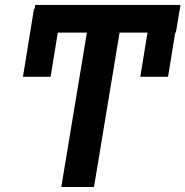

<svg xmlns="http://www.w3.org/2000/svg" viewBox="-20 -747 741 767"><path d="M701 -727.3 682.5 -616.8H680L651.3 -440.3H540.5L569.2 -616.8H457.7L355.5 0H224.8L327.1 -616.8H210.9L182.2 -440.3H71.7L115.8 -711.6H118.3L120.7 -727.3Z"/></svg>

Font: Inter UI Semi Bold
Style: Italic
Weight: 600
Italic angle: -9.39999°
Designer: Rasmus Andersson
Foundry: rsms
Version: 3.2;8d6f07862